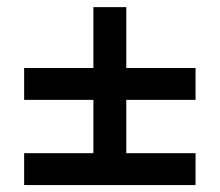

<svg xmlns="http://www.w3.org/2000/svg" viewBox="-20 -618 626 547"><path d="M246.1 -120.1V-597.7H339.8V-120.1ZM48.8 -333.5V-424.3H537.1V-333.5ZM48.8 -90.8V-181.6H537.1V-90.8Z"/></svg>

Font: Cascadia Mono
Style: Regular
Weight: 400
Monospace: yes
Designer: Aaron Bell
Foundry: Saja Typeworks
Version: Version 2102.003